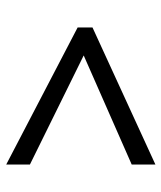

<svg xmlns="http://www.w3.org/2000/svg" viewBox="30 -638 531 632"><g transform="rotate(-90 296.0 -322.5)"><path d="M70 -155 429 -313 70 -490V-568L521 -333V-284L70 -77Z"/></g></svg>

Font: kannada25
Style: Book
Weight: 400
Designer: Jelle Bosma - Monotype Design Team
Foundry: Monotype Imaging Inc.
Version: Version 2.003